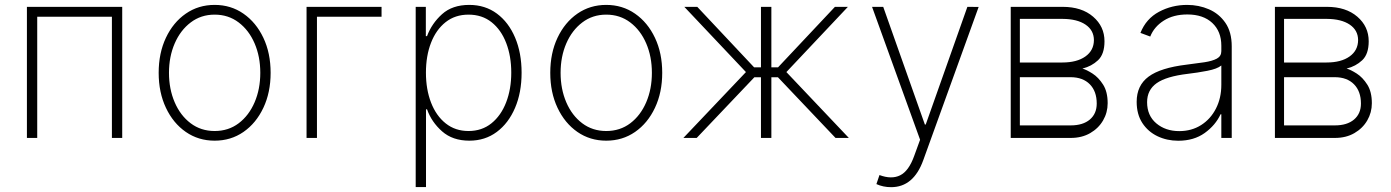

<svg xmlns="http://www.w3.org/2000/svg" viewBox="-20 -574 5788 799"><path d="M92 0V-545.5H488.6V0H445.7V-504.3H134.9V0Z M873.2 11.4Q805.8 11.4 753.2 -25Q700.6 -61.4 670.5 -125.4Q640.3 -189.3 640.3 -271Q640.3 -353 670.5 -416.9Q700.6 -480.8 753.2 -517.2Q805.8 -553.6 873.2 -553.6Q940.7 -553.6 993.3 -517Q1045.8 -480.5 1076 -416.7Q1106.2 -353 1106.2 -271Q1106.2 -189.3 1076 -125.4Q1045.8 -61.4 993.3 -25Q940.7 11.4 873.2 11.4ZM873.2 -28.8Q930.8 -28.8 973.4 -61.1Q1016 -93.4 1039.6 -148.4Q1063.2 -203.5 1063.2 -271Q1063.2 -338.4 1039.6 -393.3Q1016 -448.2 973.2 -480.6Q930.4 -513.1 873.2 -513.1Q816.4 -513.1 773.6 -480.6Q730.8 -448.2 707 -393.3Q683.2 -338.4 683.2 -271Q683.2 -203.5 706.9 -148.4Q730.5 -93.4 773.3 -61.1Q816.1 -28.8 873.2 -28.8Z M1567.8 -545.5V-504.3H1299V0H1255.7V-545.5Z M1709.9 204.5V-545.5H1752.1V-423.7H1757.1Q1776.6 -476.2 1819.4 -514.9Q1862.2 -553.6 1932.9 -553.6Q1998.9 -553.6 2047.8 -517.4Q2096.6 -481.2 2123.6 -417.4Q2150.6 -353.7 2150.6 -271.3Q2150.6 -188.9 2123.4 -125.2Q2096.2 -61.4 2047.4 -25Q1998.6 11.4 1933.2 11.4Q1863.6 11.4 1819.8 -27.3Q1775.9 -66.1 1757.1 -119H1752.8V204.5ZM1752.5 -271.7Q1752.5 -202.1 1773.8 -147Q1795.1 -92 1834.9 -60.4Q1874.6 -28.8 1929.7 -28.8Q1985.4 -28.8 2025.2 -60.9Q2065 -93 2086.3 -148.1Q2107.6 -203.1 2107.6 -271.7Q2107.6 -340.2 2086.6 -394.9Q2065.7 -449.6 2025.9 -481.4Q1986.2 -513.1 1929.7 -513.1Q1873.9 -513.1 1834.3 -481.7Q1794.7 -450.3 1773.6 -395.8Q1752.5 -341.3 1752.5 -271.7Z M2502.8 11.4Q2435.4 11.4 2382.8 -25Q2330.3 -61.4 2300.1 -125.4Q2269.9 -189.3 2269.9 -271Q2269.9 -353 2300.1 -416.9Q2330.3 -480.8 2382.8 -517.2Q2435.4 -553.6 2502.8 -553.6Q2570.3 -553.6 2622.9 -517Q2675.4 -480.5 2705.6 -416.7Q2735.8 -353 2735.8 -271Q2735.8 -189.3 2705.6 -125.4Q2675.4 -61.4 2622.9 -25Q2570.3 11.4 2502.8 11.4ZM2502.8 -28.8Q2560.4 -28.8 2603 -61.1Q2645.6 -93.4 2669.2 -148.4Q2692.8 -203.5 2692.8 -271Q2692.8 -338.4 2669.2 -393.3Q2645.6 -448.2 2602.8 -480.6Q2560 -513.1 2502.8 -513.1Q2446 -513.1 2403.2 -480.6Q2360.4 -448.2 2336.6 -393.3Q2312.9 -338.4 2312.9 -271Q2312.9 -203.5 2336.5 -148.4Q2360.1 -93.4 2402.9 -61.1Q2445.7 -28.8 2502.8 -28.8Z M2823.9 0 3084.2 -274.1 2827.8 -545.5H2881.7L3118.3 -293.7H3146.7V-545.5H3190V-293.7H3217.7L3454.5 -545.5H3508.5L3252.5 -274.1L3512.4 0H3457L3217.3 -252.5H3190V0H3146.7V-252.5H3119.3L2879.3 0Z M3688.2 204.9Q3655.2 204.9 3627.1 192.1L3639.9 154.5Q3690.3 173.3 3726 155.5Q3761.7 137.8 3784.1 75.6L3808.9 7.5L3609 -545.5H3655.5L3828.8 -55.8H3832.4L4005.7 -545.5L4052.6 -545.1L3822.1 92.7Q3781.6 204.9 3688.2 204.9Z M4186.1 0V-545.5H4402.3Q4481.5 -545.5 4528.9 -504.6Q4576.3 -463.8 4576.3 -402.3Q4576.3 -348.7 4549.4 -323.3Q4522.4 -297.9 4484.4 -288.7Q4501.8 -283.7 4526.6 -267.8Q4551.5 -251.8 4570.5 -221.9Q4589.5 -192.1 4589.5 -144.5Q4589.5 -105.8 4570.5 -73Q4551.5 -40.1 4516.9 -20.1Q4482.2 0 4435.7 0ZM4224.1 -52.2H4435.7Q4486.5 -52.2 4515.3 -76.5Q4544 -100.9 4544 -143.1Q4544 -193.9 4515.3 -223.2Q4486.5 -252.5 4435.7 -252.8H4224.1ZM4224.1 -313.9H4400.6Q4461.6 -313.9 4496.8 -339Q4532 -364 4532.3 -407.3Q4532 -448.2 4497.3 -471.6Q4462.7 -495 4402.3 -495.4H4224.1Z M4883.2 11.7Q4836.3 11.7 4796.9 -7.1Q4757.5 -25.9 4733.8 -62.1Q4710.2 -98.4 4710.2 -150.2Q4710.2 -218.4 4759.8 -255.1Q4809.3 -291.9 4918.3 -305Q4959.9 -310 4992.5 -315Q5025.2 -320 5043.9 -330.1Q5062.5 -340.2 5062.5 -361.2V-383.9Q5062.5 -443.2 5024.9 -478.5Q4987.2 -513.8 4921.2 -513.8Q4862.9 -513.8 4822.8 -488.1Q4782.7 -462.4 4766.7 -421.9L4725.9 -437.1Q4749.3 -496.1 4803.1 -524.9Q4856.9 -553.6 4920.1 -553.6Q4968.7 -553.6 5011 -535.3Q5053.3 -517 5079.5 -478.9Q5105.8 -440.7 5105.8 -381V0H5062.5V-98.4H5059.3Q5038 -52.6 4993.1 -20.4Q4948.2 11.7 4883.2 11.7ZM4887.4 -28.4Q4938.6 -28.4 4978.2 -53.4Q5017.8 -78.5 5040.1 -122.2Q5062.5 -165.8 5062.5 -221.2V-301.5Q5045.5 -287.3 5004.1 -279.3Q4962.7 -271.3 4922.6 -266.7Q4833.1 -256 4793.3 -227.8Q4753.6 -199.6 4753.6 -148.8Q4753.6 -93 4791.9 -60.7Q4830.3 -28.4 4887.4 -28.4Z M5285.5 0V-545.5H5501.8Q5581 -545.5 5628.4 -504.6Q5675.8 -463.8 5675.8 -402.3Q5675.8 -348.7 5648.8 -323.3Q5621.8 -297.9 5583.8 -288.7Q5601.2 -283.7 5626.1 -267.8Q5650.9 -251.8 5669.9 -221.9Q5688.9 -192.1 5688.9 -144.5Q5688.9 -105.8 5669.9 -73Q5650.9 -40.1 5616.3 -20.1Q5581.7 0 5535.2 0ZM5323.5 -52.2H5535.2Q5585.9 -52.2 5614.7 -76.5Q5643.5 -100.9 5643.5 -143.1Q5643.5 -193.9 5614.7 -223.2Q5585.9 -252.5 5535.2 -252.8H5323.5ZM5323.5 -313.9H5500Q5561.1 -313.9 5596.2 -339Q5631.4 -364 5631.7 -407.3Q5631.4 -448.2 5596.8 -471.6Q5562.1 -495 5501.8 -495.4H5323.5Z"/></svg>

Font: Inter Extra Light BETA
Style: Regular
Weight: 200
Designer: Rasmus Andersson
Foundry: rsms
Version: Version 3.011;git-f93a4a705